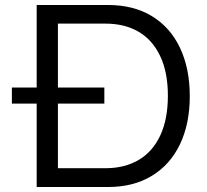

<svg xmlns="http://www.w3.org/2000/svg" viewBox="-20 -749 828 769"><path d="M126.9 -729H413.1Q515.3 -729 589.1 -683.9Q662.9 -638.7 701.5 -556.2Q740.1 -473.7 740.1 -364Q740.1 -254.3 701.4 -172.3Q662.6 -90.3 588.8 -45.1Q515 0 413.1 0H126.9ZM652.4 -365.9Q652.4 -459.4 621.6 -524.3Q590.9 -589.1 535.1 -621.8Q479.3 -654.4 402.4 -654.4H212V-75.3H402.4Q479.7 -75.3 535.9 -108.6Q592 -142 622.2 -207.1Q652.4 -272.3 652.4 -365.9ZM27.6 -398.4H397.9V-334.1H27.6Z"/></svg>

Font: Mona Sans VF XLt
Style: Regular
Weight: 200
Designer: Deni Anggara
Foundry: GitHub
Version: Version 2.000;Glyphs 3.2.3 (3260)